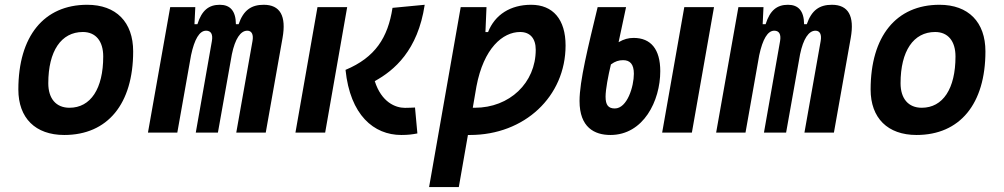

<svg xmlns="http://www.w3.org/2000/svg" viewBox="-20 -547 4142 792"><path d="M245.1 9.8C423.8 9.8 529.3 -118.2 529.3 -335C529.3 -456.1 459 -527.3 339.8 -527.3C161.1 -527.3 55.7 -397.5 55.7 -177.7C55.7 -60.1 126 9.8 245.1 9.8ZM266.6 -102.5C211.4 -102.5 179.2 -140.1 179.2 -203.6C179.2 -336.4 232.4 -415 321.8 -415C375 -415 405.8 -377.4 405.8 -314C405.8 -181.2 354 -102.5 266.6 -102.5Z M785.6 -517.6H682.1L590.3 0H711.4L768.1 -319.3C782.2 -385.3 802.7 -420.4 830.1 -420.4C850.6 -420.4 858.9 -405.3 854 -377.4L787.6 0H878.9L936.5 -323.2C949.7 -386.7 972.2 -420.4 1000 -420.4C1018.6 -420.4 1026.4 -404.3 1021.5 -377.4L954.6 0H1076.2L1145.5 -390.6C1161.6 -481 1135.7 -527.3 1067.9 -527.3C1017.6 -527.3 984.4 -505.9 964.4 -447.3H953.1C952.6 -502.4 929.2 -527.3 886.7 -527.3C841.8 -527.3 812.5 -504.9 794.4 -447.3H782.2Z M1635.3 9.8C1663.6 9.8 1681.6 7.3 1701.7 3.4L1691.9 -103.5C1676.3 -103 1670.9 -102.1 1650.4 -102.1C1611.3 -102.1 1553.7 -125 1525.9 -212.4C1606 -256.3 1703.6 -338.9 1731.9 -527.3L1599.1 -514.6C1580.1 -391.6 1527.8 -310.1 1405.3 -258.8C1424.3 -72.3 1522 9.8 1635.3 9.8ZM1198.7 0H1321.3L1412.1 -517.6H1289.6Z M1872.6 224.6 1910.2 9.8C1913.1 9.8 1916 9.8 1918.9 9.8C2143.6 9.8 2313 -148.9 2313 -359.4C2313 -466.8 2261.2 -527.3 2170.9 -527.3C2085.9 -527.3 2021.5 -486.8 1993.2 -414.6H1982.4L1986.8 -517.6H1880.4L1750 224.6ZM1930.2 -102.5 1945.3 -190.4C1975.1 -348.1 2053.7 -415 2125.5 -415C2166.5 -415 2189.9 -388.7 2189.9 -341.8C2189.9 -205.1 2082 -102.5 1938.5 -102.5C1935.5 -102.5 1932.6 -102.5 1930.2 -102.5Z M2498 9.8C2634.3 9.8 2703.6 -130.9 2703.6 -253.4C2703.6 -344.2 2664.6 -390.6 2593.8 -390.6C2572.3 -390.6 2553.7 -385.7 2531.7 -373C2542 -420.9 2552.2 -469.2 2562.5 -517.6H2445.3C2405.8 -353.5 2370.6 -212.9 2370.6 -130.4C2370.6 -21.5 2432.1 9.8 2498 9.8ZM2711.4 0H2834L2925.3 -517.6H2802.7ZM2500 -281.2C2517.6 -294.4 2533.2 -298.8 2550.3 -298.8C2578.6 -298.8 2594.7 -282.7 2594.7 -242.7C2594.7 -190.4 2567.4 -99.6 2516.1 -99.6C2489.3 -99.6 2478 -113.8 2478 -148.4C2478 -177.7 2488.8 -234.9 2500 -281.2Z M3129.4 -517.6H3025.9L2934.1 0H3055.2L3111.8 -319.3C3126 -385.3 3146.5 -420.4 3173.8 -420.4C3194.3 -420.4 3202.6 -405.3 3197.8 -377.4L3131.3 0H3222.7L3280.3 -323.2C3293.5 -386.7 3315.9 -420.4 3343.8 -420.4C3362.3 -420.4 3370.1 -404.3 3365.2 -377.4L3298.3 0H3419.9L3489.3 -390.6C3505.4 -481 3479.5 -527.3 3411.6 -527.3C3361.3 -527.3 3328.1 -505.9 3308.1 -447.3H3296.9C3296.4 -502.4 3272.9 -527.3 3230.5 -527.3C3185.5 -527.3 3156.2 -504.9 3138.2 -447.3H3126Z M3760.7 9.8C3939.5 9.8 4044.9 -118.2 4044.9 -335C4044.9 -456.1 3974.6 -527.3 3855.5 -527.3C3676.8 -527.3 3571.3 -397.5 3571.3 -177.7C3571.3 -60.1 3641.6 9.8 3760.7 9.8ZM3782.2 -102.5C3727.1 -102.5 3694.8 -140.1 3694.8 -203.6C3694.8 -336.4 3748 -415 3837.4 -415C3890.6 -415 3921.4 -377.4 3921.4 -314C3921.4 -181.2 3869.6 -102.5 3782.2 -102.5Z"/></svg>

Font: Cascadia Code SemiBold
Style: Italic
Weight: 600
Italic angle: -10°
Monospace: yes
Designer: Aaron Bell
Foundry: Saja Typeworks
Version: Version 2404.023